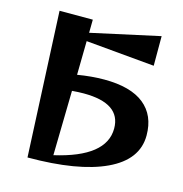

<svg xmlns="http://www.w3.org/2000/svg" viewBox="-116 -896 968 1015"><g transform="rotate(15 368.0 -388.5)"><path d="M88 -780H270L269 -708L644 -790V-628L268 -662L265 -477Q342 -490 411 -490Q556 -490 629.5 -431Q703 -372 703 -262Q703 -129 552 -58Q401 13 125 13ZM528 -253Q528 -391 325 -391Q296 -391 261 -388L254 -34Q528 -97 528 -253Z"/></g></svg>

Font: Tiejili SC
Style: Regular
Weight: 400
Designer: Buernia
Foundry: Ershou Xiaoxi Press
Version: Version 1.100